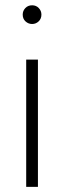

<svg xmlns="http://www.w3.org/2000/svg" viewBox="-20 -724 249 744"><path d="M127 0H81.5V-493H127ZM104.5 -631Q90 -631 79 -641Q68 -651 68 -667.5Q68 -682 78.2 -692.8Q88.5 -703.5 104.5 -703.5Q120 -703.5 130.2 -692.8Q140.5 -682 140.5 -667.5Q140.5 -651.5 129.8 -641.2Q119 -631 104.5 -631Z"/></svg>

Font: Acari Sans Neue Light
Style: Regular
Weight: 300
Designer: Alfredo Marco Pradil (font), Cristiano Sobral (main changes)
Foundry: Hanken Design Co. (font), Cristiano Sobral (main changes)
Version: Version 2.459;March 19, 2022;FontCreator 14.0.0.2808 64-bit;